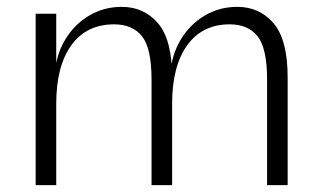

<svg xmlns="http://www.w3.org/2000/svg" viewBox="-20 -540 939 560"><path d="M84 -500H144V0H84ZM422 -307Q422 -400 394 -434.5Q366 -469 313 -469Q232 -469 188 -408Q144 -347 144 -237L141 -277L140 -327Q144 -381 170.5 -425Q197 -469 240 -494.5Q283 -520 335 -520Q400 -520 441 -472Q482 -424 482 -314V0H422ZM759 -307Q759 -400 731 -434.5Q703 -469 650 -469Q570 -469 526 -408Q482 -347 482 -237L478 -277L477 -327Q481 -381 507.5 -425Q534 -469 577 -494.5Q620 -520 672 -520Q737 -520 778 -472Q819 -424 819 -314V0H759Z"/></svg>

Font: Moderustic Light
Style: Regular
Weight: 300
Designer: Tural Alisoy
Foundry: TAFT Foundry
Version: Version 2.120